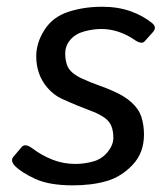

<svg xmlns="http://www.w3.org/2000/svg" viewBox="-20 -541 498 569"><path d="M23.9 -49.8Q9.8 -64.9 20 -76.7L44.4 -105.5Q54.7 -117.2 76.2 -101.1Q104 -80.1 136 -67.6Q168 -55.2 203.1 -55.2Q229.5 -55.2 255.6 -62.3Q281.7 -69.3 298.8 -90.3Q315.9 -111.3 315.9 -132.3Q315.9 -153.3 309.8 -168Q303.7 -182.6 288.6 -192.9Q273.4 -203.1 258.3 -209Q237.8 -216.8 211.2 -227.5Q184.6 -238.3 161.6 -249Q139.2 -259.8 121.6 -279.8Q104 -299.8 95.7 -323.5Q87.4 -347.2 87.4 -374Q87.4 -414.1 111.8 -452.4Q136.2 -490.7 182.4 -505.9Q228.5 -521 282.7 -521Q329.6 -521 367.2 -507.6Q404.8 -494.1 431.2 -472.2Q445.8 -460 433.1 -445.8L408.7 -418.5Q399.4 -408.2 377.4 -423.8Q357.9 -437.5 332.5 -446.3Q307.1 -455.1 280.3 -455.1Q256.8 -455.1 230.7 -448.2Q204.6 -441.4 189 -423.8Q173.3 -406.2 173.3 -381.8Q173.3 -364.3 178.2 -349.6Q183.1 -335 195.6 -325Q208 -314.9 222.2 -308.6Q247.6 -296.9 271.2 -288.6Q294.9 -280.3 314.5 -271.5Q348.6 -256.8 370.1 -237.3Q391.6 -217.8 399.2 -193.8Q406.7 -169.9 406.7 -142.1Q406.7 -87.9 372.8 -52.2Q338.9 -16.6 295.4 -4.2Q252 8.3 195.8 8.3Q126 8.3 84.2 -11Q42.5 -30.3 23.9 -49.8Z"/></svg>

Font: Istok Web
Style: Italic
Weight: 400
Italic angle: -13°
Designer: Andrey V. Panov
Foundry: Andrey V. Panov
Version: Version 1.0.2g